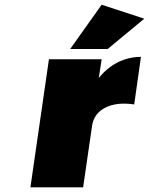

<svg xmlns="http://www.w3.org/2000/svg" viewBox="-20 -800 636 820"><path d="M109.9 0 189 -546.9H414.1L401.9 -466.8Q436.5 -510.3 482.9 -533.7Q529.3 -557.1 582 -557.1L553.2 -354Q478.5 -365.2 429.4 -340.1Q380.4 -314.9 373 -261.2L335 0ZM279.8 -590.8 414.1 -779.8 596.2 -720.2 439.9 -590.8Z"/></svg>

Font: Trueno Black
Style: Italic
Weight: 900
Designer: Julieta Ulanovsky
Foundry: Julieta Ulanovsky
Version: Version 3.001b | FøM Fix